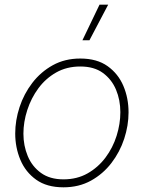

<svg xmlns="http://www.w3.org/2000/svg" viewBox="-20 -790 614 820"><path d="M362 -618H332L405 -770H442ZM251 10Q180 10 134.5 -22.5Q89 -55 67 -107.5Q45 -160 45 -220Q45 -276 63.5 -332.5Q82 -389 118 -436Q154 -483 205.5 -511.5Q257 -540 323 -540Q394 -540 439.5 -507.5Q485 -475 507 -423Q529 -371 529 -310Q529 -254 510.5 -197.5Q492 -141 456 -94Q420 -47 368.5 -18.5Q317 10 251 10ZM251 -24Q309 -24 354 -49.5Q399 -75 430.5 -117Q462 -159 478 -210Q494 -261 494 -311Q494 -363 475.5 -407Q457 -451 419.5 -478.5Q382 -506 323 -506Q265 -506 220 -480.5Q175 -455 144 -413Q113 -371 96.5 -320Q80 -269 80 -219Q80 -168 98.5 -123.5Q117 -79 155 -51.5Q193 -24 251 -24Z"/></svg>

Font: Be Vietnam Pro Thin
Style: Italic
Weight: 100
Italic angle: -12°
Designer: Lam Bao, Tony Le, Vietanh Nguyen
Foundry: Yellow Type Foundry
Version: Version 1.002; ttfautohint (v1.8.3)